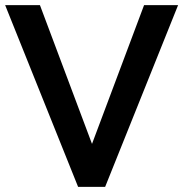

<svg xmlns="http://www.w3.org/2000/svg" viewBox="-27 -725 711 745"><path d="M276 0 -7 -705H128L343 -132H317L532 -705H664L381 0Z"/></svg>

Font: Nunito Sans 10pt SemiCondensed
Style: Bold
Weight: 700
Width: 4
Designer: Vernon Adams
Foundry: Vernon Adams
Version: Version 3.101;gftools[0.9.27]